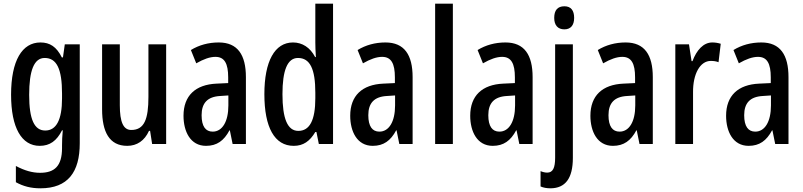

<svg xmlns="http://www.w3.org/2000/svg" viewBox="-20 -780 4351 1040"><path d="M199 -550C100 -550 40 -452 40 -267C40 -88 97 10 195 10C250 10 287 -17 316 -74H320C317 -44 316 -14 316 8V22C316 120 275 156 197 156C155 156 113 144 66 119V207C106 229 147 240 199 240C348 240 412 152 412 -4V-540H331L321 -469H315C286 -527 250 -550 199 -550ZM222 -466C287 -466 316 -407 316 -273V-247C316 -131 285 -73 225 -73C166 -73 138 -133 138 -266C138 -397 164 -466 222 -466Z M880 -540H784V-256C784 -135 762 -76 691 -76C648 -76 629 -119 629 -210V-540H533V-188C533 -66 572 10 669 10C722 10 763 -18 787 -71H793L804 0H880Z M1165 -550C1109 -550 1058 -536 1014 -509L1043 -437C1083 -460 1117 -472 1147 -472C1196 -472 1216 -436 1216 -361V-330L1153 -327C1039 -322 974 -262 974 -153C974 -68 1011 10 1096 10C1155 10 1193 -18 1223 -74H1225L1240 0H1312V-362C1312 -483 1267 -550 1165 -550ZM1172 -260 1217 -263V-209C1217 -121 1184 -67 1132 -67C1094 -67 1072 -95 1072 -156C1072 -222 1104 -256 1172 -260Z M1571 10C1623 10 1658 -15 1688 -65H1694L1707 0H1784V-760H1688V-550C1688 -529 1689 -504 1691 -471H1687C1660 -523 1617 -550 1567 -550C1468 -550 1412 -448 1412 -270C1412 -90 1467 10 1571 10ZM1596 -71C1537 -71 1510 -138 1510 -270C1510 -397 1536 -466 1594 -466C1659 -466 1688 -407 1688 -278V-248C1688 -128 1657 -71 1596 -71Z M2068 -550C2012 -550 1961 -536 1917 -509L1946 -437C1986 -460 2020 -472 2050 -472C2099 -472 2119 -436 2119 -361V-330L2056 -327C1942 -322 1877 -262 1877 -153C1877 -68 1914 10 1999 10C2058 10 2096 -18 2126 -74H2128L2143 0H2215V-362C2215 -483 2170 -550 2068 -550ZM2075 -260 2120 -263V-209C2120 -121 2087 -67 2035 -67C1997 -67 1975 -95 1975 -156C1975 -222 2007 -256 2075 -260Z M2433 0V-760H2337V0Z M2718 -550C2662 -550 2611 -536 2567 -509L2596 -437C2636 -460 2670 -472 2700 -472C2749 -472 2769 -436 2769 -361V-330L2706 -327C2592 -322 2527 -262 2527 -153C2527 -68 2564 10 2649 10C2708 10 2746 -18 2776 -74H2778L2793 0H2865V-362C2865 -483 2820 -550 2718 -550ZM2725 -260 2770 -263V-209C2770 -121 2737 -67 2685 -67C2647 -67 2625 -95 2625 -156C2625 -222 2657 -256 2725 -260Z M2982 -683C2982 -643 3002 -621 3037 -621C3071 -621 3090 -643 3090 -683C3090 -723 3073 -746 3037 -746C3000 -746 2982 -724 2982 -683ZM2963 240C3041 239 3083 188 3083 75V-540H2987V74C2987 129 2975 155 2944 155C2933 155 2920 152 2908 147V230C2924 237 2942 240 2963 240Z M3369 -550C3313 -550 3262 -536 3218 -509L3247 -437C3287 -460 3321 -472 3351 -472C3400 -472 3420 -436 3420 -361V-330L3357 -327C3243 -322 3178 -262 3178 -153C3178 -68 3215 10 3300 10C3359 10 3397 -18 3427 -74H3429L3444 0H3516V-362C3516 -483 3471 -550 3369 -550ZM3376 -260 3421 -263V-209C3421 -121 3388 -67 3336 -67C3298 -67 3276 -95 3276 -156C3276 -222 3308 -256 3376 -260Z M3838 -550C3790 -550 3753 -508 3731 -449H3726L3712 -540H3638V0H3734V-280C3733 -379 3772 -450 3830 -450C3846 -450 3860 -448 3872 -443L3884 -543C3867 -548 3853 -550 3838 -550Z M4104 -550C4048 -550 3997 -536 3953 -509L3982 -437C4022 -460 4056 -472 4086 -472C4135 -472 4155 -436 4155 -361V-330L4092 -327C3978 -322 3913 -262 3913 -153C3913 -68 3950 10 4035 10C4094 10 4132 -18 4162 -74H4164L4179 0H4251V-362C4251 -483 4206 -550 4104 -550ZM4111 -260 4156 -263V-209C4156 -121 4123 -67 4071 -67C4033 -67 4011 -95 4011 -156C4011 -222 4043 -256 4111 -260Z"/></svg>

Font: Noto Sans Hebrew ExtraCondensed Medium
Style: Regular
Weight: 500
Width: 2
Designer: Monotype Design Team
Foundry: Monotype Imaging Inc.
Version: Version 2.004